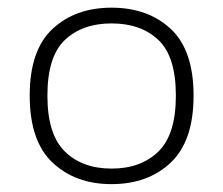

<svg xmlns="http://www.w3.org/2000/svg" viewBox="-20 -766 568 488"><path d="M263.5 -298Q171.5 -298 113.5 -352.8Q55.5 -407.5 55.5 -523Q55.5 -638.5 113.5 -692.5Q171.5 -746.5 263.5 -746.5Q356 -746.5 414 -692.5Q472 -638.5 472 -523Q472 -407.5 414 -352.8Q356 -298 263.5 -298ZM263.5 -337.5Q338 -337.5 382.5 -380.8Q427 -424 427 -523Q427 -622.5 382.5 -664.5Q338 -706.5 263.5 -706.5Q189.5 -706.5 145 -664.5Q100.5 -622.5 100.5 -523Q100.5 -424 145 -380.8Q189.5 -337.5 263.5 -337.5Z"/></svg>

Font: Encode Sans Exp XLt
Style: Regular
Weight: 200
Width: 7
Designer: Multiple Designers
Foundry: Impallari Type
Version: Version 3.002; ttfautohint (v1.8.3) -l 8 -r 50 -G 200 -x 14 